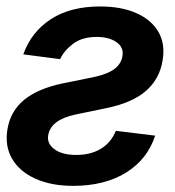

<svg xmlns="http://www.w3.org/2000/svg" viewBox="-20 -573 551 603"><path d="M53.2 -402.3Q77.6 -471.7 138.9 -512.2Q200.2 -552.7 294.9 -552.7Q361.3 -552.7 408.4 -531.7Q455.6 -510.7 477.5 -472.9Q499.5 -435.1 490.7 -383.3Q481.4 -325.2 438.5 -287.6Q395.5 -250 314 -233.4L217.3 -213.4Q139.2 -196.8 131.3 -147.9Q127 -122.1 151.1 -104.2Q175.3 -86.4 219.7 -86.4Q265.1 -86.4 297.1 -106Q329.1 -125.5 343.8 -162.1L467.3 -147Q442.9 -72.3 375.7 -30.8Q308.6 10.7 209.5 10.7Q141.1 10.7 91.3 -11.7Q41.5 -34.2 18.1 -74.2Q-5.4 -114.3 3.4 -167Q12.7 -224.1 55.9 -259.5Q99.1 -294.9 178.7 -311.5L275.4 -331.1Q317.9 -340.3 339.4 -356.4Q360.8 -372.6 364.7 -397.5Q369.1 -424.3 345.7 -440.7Q322.3 -457 283.7 -457Q237.8 -457 209.5 -435.5Q181.2 -414.1 168.9 -387.2Z"/></svg>

Font: Inter Tight SemiBold
Style: Italic
Weight: 600
Italic angle: -9.39999°
Designer: Rasmus Andersson
Foundry: rsms
Version: Version 3.004